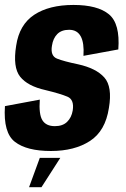

<svg xmlns="http://www.w3.org/2000/svg" viewBox="-21 -622 521 796"><path d="M190 4Q288 4 352 -37.5Q416 -79 430.5 -174.5Q445.5 -262.5 411.5 -300.8Q377.5 -339 302.5 -355.5Q244.5 -367.5 215.8 -378.8Q187 -390 194.5 -433Q199 -463 216.5 -480.8Q234 -498.5 265.5 -498.5Q299 -498.5 313.8 -471.2Q328.5 -444 325 -390.5L469.5 -417Q477.5 -524 430.5 -562.8Q383.5 -601.5 283.5 -601.5Q183 -601.5 121 -560.8Q59 -520 46 -432.5Q31.5 -343 62.5 -304Q93.5 -265 167.5 -248.5Q229.5 -233.5 258.5 -221.2Q287.5 -209 280.5 -164Q275.5 -134.5 257.2 -116.8Q239 -99 206.5 -99Q170 -99 154.8 -123.5Q139.5 -148 144 -209L-0.5 -182Q-8 -71.5 41 -33.8Q90 4 190 4ZM99.5 154H151L229 32.5H144Z"/></svg>

Font: Anybody Condensed
Style: Bold Italic
Weight: 700
Width: 3
Italic angle: -10°
Version: Version 1.113;gftools[0.9.25]